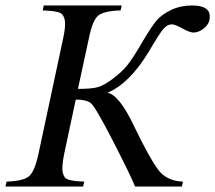

<svg xmlns="http://www.w3.org/2000/svg" viewBox="-37 -682 787 702"><path d="M632 -18 628 0H457Q439 -44 375.5 -167.5Q312 -291 295.5 -304.5Q279 -318 240 -318L198 -121Q191 -87 191 -66Q191 -46 200.5 -33Q210 -20 271 -18L267 0H-17L-13 -18Q48 -20 69 -37.5Q90 -55 104 -121L194 -542Q201 -575 201 -595Q201 -616 191 -629Q181 -642 119 -644L123 -662H408L404 -644Q342 -642 321.5 -624.5Q301 -607 288 -542L248 -357Q301 -357 323 -364Q345 -371 375.5 -394Q406 -417 426 -440.5Q446 -464 482 -526Q516 -584 535 -606.5Q554 -629 588.5 -645.5Q623 -662 665 -662Q730 -662 730 -622Q730 -616 729 -609Q725 -591 707 -577Q689 -563 670 -563Q657 -563 628 -579Q602 -593 591 -593Q575 -593 560.5 -576.5Q546 -560 507 -493Q436 -376 356 -343Q399 -335 453 -221Q511 -101 542 -60.5Q573 -20 632 -18Z"/></svg>

Font: New Athena Unicode
Style: Italic
Weight: 400
Designer: J. Rusten 1997; rev. by R. Hancock 2001, 2002, rev. by D. Mastronarde 2002-2019
Foundry: Society for Classical Studies (formerly American Philological Association)
Version: Version 5.008